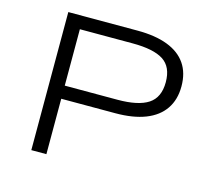

<svg xmlns="http://www.w3.org/2000/svg" viewBox="-101 -826 1041 947"><g transform="rotate(15 419.0 -352.5)"><path d="M135 0V-705H488Q580 -705 642.5 -681Q705 -657 737 -610.5Q769 -564 769 -495Q769 -427 736.5 -379.5Q704 -332 641.5 -307.5Q579 -283 488 -283H212V0ZM212 -350H481Q587 -350 638 -383.5Q689 -417 689 -495Q689 -573 639 -605.5Q589 -638 481 -638H212Z"/></g></svg>

Font: Nunito Sans 7pt Expanded Light
Style: Regular
Weight: 300
Width: 7
Designer: Vernon Adams
Foundry: Vernon Adams
Version: Version 3.101;gftools[0.9.27]